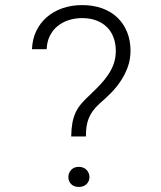

<svg xmlns="http://www.w3.org/2000/svg" viewBox="-20 -741 640 765"><path d="M263.7 -197.3Q264.2 -228 268.3 -250.7Q272.5 -273.4 281.2 -292.5Q290 -311.5 304.9 -328.9Q319.8 -346.2 341.8 -366.2Q360.8 -384.3 378.7 -403.1Q396.5 -421.9 410.6 -442.6Q424.8 -463.4 433.1 -486.8Q441.4 -510.3 441.4 -538.1Q441.4 -567.9 432.1 -592.3Q422.9 -616.7 405.5 -633.5Q388.2 -650.4 363.3 -659.7Q338.4 -668.9 307.1 -668.9Q278.3 -668.9 253.2 -660.6Q228 -652.3 209 -636.7Q189.9 -621.1 178.5 -597.9Q167 -574.7 166 -544.9H107.4Q108.9 -585 124.5 -617.4Q140.1 -649.9 166.7 -672.9Q193.4 -695.8 229.2 -708.3Q265.1 -720.7 307.1 -720.7Q351.6 -720.7 387.2 -707.8Q422.9 -694.8 447.8 -670.9Q472.7 -647 486.3 -613.5Q500 -580.1 500 -538.6Q500 -504.9 489.5 -475.3Q479 -445.8 461.9 -419.7Q444.8 -393.6 422.4 -370.8Q399.9 -348.1 376.5 -328.1Q360.4 -313.5 350.1 -299.3Q339.8 -285.2 333.5 -269.3Q327.1 -253.4 324.7 -235.8Q322.3 -218.3 322.3 -197.3ZM252.4 -35.2Q252.4 -52.2 263.7 -64.2Q274.9 -76.2 293.9 -76.2Q313 -76.2 324.7 -64.2Q336.4 -52.2 336.4 -35.2Q336.4 -18.6 324.7 -7.3Q313 3.9 293.9 3.9Q274.9 3.9 263.7 -7.3Q252.4 -18.6 252.4 -35.2Z"/></svg>

Font: Roboto Mono Light
Style: Regular
Weight: 300
Designer: Google
Version: Version 2.000985; 2015; ttfautohint (v1.3)